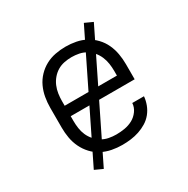

<svg xmlns="http://www.w3.org/2000/svg" viewBox="-151 -726 902 923"><g transform="rotate(-30 300.0 -265.0)"><path d="M302 8Q273 8 244.5 2.5Q216 -3 190.5 -16Q165 -29 145 -50.5Q125 -72 112.5 -98Q100 -124 95 -152.5Q90 -181 90 -210V-320Q90 -349 95 -377.5Q100 -406 112 -432Q124 -458 144 -479Q164 -500 189 -513.5Q214 -527 242.5 -532.5Q271 -538 300 -538Q329 -538 357.5 -532.5Q386 -527 411 -513.5Q436 -500 456 -479Q476 -458 488 -432Q500 -406 505 -377.5Q510 -349 510 -320V-236H155V-210Q155 -189 158 -168.5Q161 -148 169 -129.5Q177 -111 191 -95Q205 -79 222.5 -68.5Q240 -58 260.5 -54Q281 -50 302 -50Q325 -50 348.5 -54Q372 -58 392.5 -69Q413 -80 427.5 -100Q442 -120 443 -143H508Q506 -120 497.5 -97.5Q489 -75 474 -56.5Q459 -38 438.5 -25.5Q418 -13 395.5 -5.5Q373 2 349.5 5Q326 8 302 8ZM155 -294H445V-320Q445 -340 442 -360.5Q439 -381 431 -400Q423 -419 409.5 -435Q396 -451 378.5 -461.5Q361 -472 340.5 -476Q320 -480 300 -480Q280 -480 259.5 -476Q239 -472 221.5 -461.5Q204 -451 190.5 -435Q177 -419 169 -400Q161 -381 158 -360.5Q155 -340 155 -320ZM166 63 122 43 434 -593 478 -573Z"/></g></svg>

Font: Iosevka Curly Slab LtEx
Style: Regular
Weight: 300
Width: 7
Monospace: yes
Designer: Belleve Invis
Foundry: Belleve Invis
Version: Version 11.1.0; ttfautohint (v1.8.3)